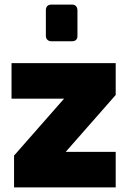

<svg xmlns="http://www.w3.org/2000/svg" viewBox="-20 -813 552 833"><path d="M41 -138 258 -385H30V-539H482V-401L265 -154H482V0H41ZM179 -657V-768Q179 -780 185 -786.5Q191 -793 203 -793H293Q304 -793 310 -786Q316 -779 316 -768V-657Q316 -646 310 -640Q304 -634 293 -634H203Q192 -634 185.5 -640.5Q179 -647 179 -657Z"/></svg>

Font: Exo Black
Style: Regular
Weight: 900
Designer: Natanael Gama
Foundry: Natanael Gama
Version: Version 1.500; ttfautohint (v1.6)